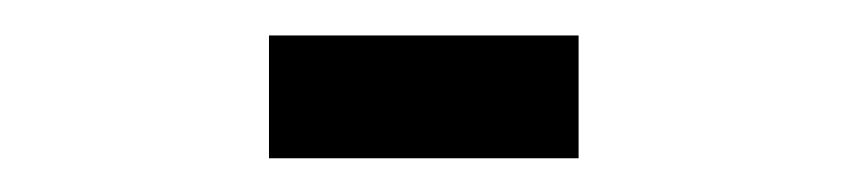

<svg xmlns="http://www.w3.org/2000/svg" viewBox="-20 -360 490 111"><path d="M135.5 -339.5H314.5V-268.5H135.5Z"/></svg>

Font: League Mono Condensed
Style: Regular
Weight: 400
Width: 1
Designer: Tyler Finck
Foundry: The League of Moveable Type / Tyler Finck
Version: Version 2.210